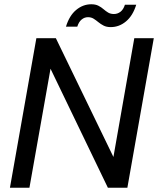

<svg xmlns="http://www.w3.org/2000/svg" viewBox="-20 -876 743 896"><path d="M606.7 -697.7H697.7L574.4 0H483.4L215.8 -555.2L117.4 0H26.4L149.7 -697.7H240.7L509.3 -143.5ZM287.8 -751.5Q303.6 -803.4 335.5 -829.7Q367.3 -856.1 405.9 -856.1Q425.7 -856.1 439 -849.3Q452.4 -842.6 462.9 -833.3Q473.5 -824.1 484.7 -817.3Q496 -810.6 511.7 -810.6Q528.5 -810.6 542.2 -821.1Q555.9 -831.6 562.9 -853.8H615.7Q599.9 -802.6 568 -776.1Q536.2 -749.5 496.6 -749.5Q476.9 -749.5 463.2 -756.7Q449.6 -763.8 439 -772.6Q428.3 -781.5 417.1 -788.6Q405.8 -795.8 390.6 -795.8Q374.3 -795.8 361.1 -785Q347.8 -774.3 340.6 -751.5Z"/></svg>

Font: Poppins Variable
Style: Italic
Weight: 100
Italic angle: -10°
Designer: Jonny Pinhorn
Foundry: Indian Type Foundry
Version: Version 6.000